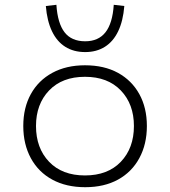

<svg xmlns="http://www.w3.org/2000/svg" viewBox="-20 -772 709 800"><path d="M335 8Q256 8 198 -23.5Q140 -55 108.5 -113Q77 -171 77 -247Q77 -323 108.5 -380Q140 -437 198 -468.5Q256 -500 334 -500Q414 -500 471.5 -468.5Q529 -437 560.5 -380Q592 -323 592 -247Q592 -171 560.5 -113Q529 -55 471.5 -23.5Q414 8 335 8ZM334 -41Q429 -41 483.5 -98Q538 -155 538 -247Q538 -338 483.5 -395Q429 -452 334 -452Q239 -452 184.5 -395Q130 -338 130 -247Q130 -155 184.5 -98Q239 -41 334 -41ZM335 -555Q287 -555 252 -577Q217 -599 196.5 -642Q176 -685 171 -747L215 -752Q220 -675 249 -637.5Q278 -600 335 -600Q390 -600 419.5 -637.5Q449 -675 454 -752L498 -747Q493 -685 472.5 -642Q452 -599 417 -577Q382 -555 335 -555Z"/></svg>

Font: Nunito Sans 7pt SemiExpanded ExtraLight
Style: Regular
Weight: 250
Width: 6
Designer: Vernon Adams
Foundry: Vernon Adams
Version: Version 3.101;gftools[0.9.27]